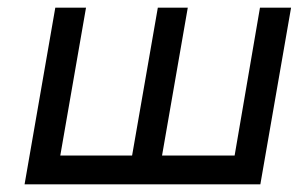

<svg xmlns="http://www.w3.org/2000/svg" viewBox="-20 -480 797 500"><path d="M591 -75 657 -460H738L658 0H44L124 -460H204L137 -75H324L391 -460H469L402 -75Z"/></svg>

Font: Jost
Style: Italic
Weight: 400
Italic angle: -5°
Version: Version 3.710